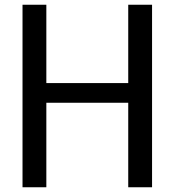

<svg xmlns="http://www.w3.org/2000/svg" viewBox="-20 -790 736 810"><path d="M75 0V-770H175.5V-439.5H521V-770H621.5V0H521V-356.5H175.5V0Z"/></svg>

Font: Junction Medium
Style: Regular
Weight: 500
Designer: Caroline Hadilaksono
Foundry: Caroline Hadilaksono, Tyler Finck, The League of Moveable Type
Version: Version 2.000; ttfautohint (v1.8.3)